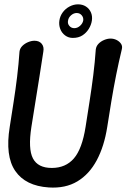

<svg xmlns="http://www.w3.org/2000/svg" viewBox="-20 -855 585 886"><path d="M139 -667Q161 -667 172.5 -653Q184 -639 180 -617Q171 -559 162 -501Q153 -443 143.5 -385.5Q134 -328 125 -270Q109 -168 132 -124Q155 -80 219 -80Q283 -80 321 -124Q359 -168 375 -270Q384 -328 393.5 -388.5Q403 -449 410.5 -509Q418 -569 422 -627Q424 -642 434.5 -653Q445 -664 460.5 -670.5Q476 -677 490 -677Q505 -677 518 -670.5Q531 -664 538.5 -653Q546 -642 542 -627Q528 -569 516 -509Q504 -449 494 -388.5Q484 -328 475 -270Q461 -180 426.5 -115.5Q392 -51 337 -18Q282 15 205 10Q98 3 50.5 -66Q3 -135 25 -270Q34 -328 43 -385.5Q52 -443 59 -501Q66 -559 70 -617Q72 -632 83 -643Q94 -654 109.5 -660.5Q125 -667 139 -667ZM254 -760Q257 -781 269.5 -798Q282 -815 301 -825Q320 -835 340 -835Q361 -835 376.5 -825Q392 -815 399.5 -798Q407 -781 404 -760Q401 -740 389.5 -721.5Q378 -703 360 -691.5Q342 -680 316 -680Q296 -680 280.5 -691.5Q265 -703 258 -721.5Q251 -740 254 -760ZM294 -760Q291 -746 300 -735.5Q309 -725 323 -725Q337 -725 349 -735.5Q361 -746 364 -760Q366 -774 357 -784.5Q348 -795 334 -795Q320 -795 308 -784.5Q296 -774 294 -760Z"/></svg>

Font: Winky Sans
Style: Italic
Weight: 400
Italic angle: -8.97852°
Designer: Simon Atzbach
Foundry: typofactur
Version: Version 1.205